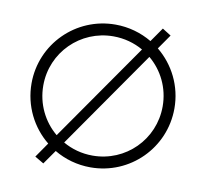

<svg xmlns="http://www.w3.org/2000/svg" viewBox="-74 -702 868 809"><g transform="rotate(10 360.0 -297.5)"><path d="M552.7 -535.2 596.2 -597.7 559.1 -621.1 516.6 -560.1C470.7 -587.4 417 -603 359.9 -603C190.9 -603 54.2 -466.8 54.2 -297.9C54.2 -201.7 98.6 -115.7 167.5 -60.1L123.5 3.4L161.6 25.9L204.1 -34.7C249.5 -7.8 302.7 7.8 359.9 7.8C528.8 7.8 665.5 -128.4 665.5 -297.9C665.5 -393.6 621.6 -479 552.7 -535.2ZM104.5 -297.9C104.5 -439.5 218.8 -552.7 359.9 -552.7C406.7 -552.7 450.2 -540.5 487.8 -519L196.3 -101.1C140.1 -147.9 104.5 -218.3 104.5 -297.9ZM359.9 -42.5C313.5 -42.5 270 -54.7 232.9 -76.2L523.9 -493.7C579.6 -447.3 615.2 -377 615.2 -297.9C615.2 -155.8 501.5 -42.5 359.9 -42.5Z"/></g></svg>

Font: Now Light
Style: Regular
Weight: 300
Designer: Alfredo Marco Pradil
Foundry: Alfredo Marco Pradil
Version: Version 1.200;hotconv 1.0.109;makeotfexe 2.5.65596